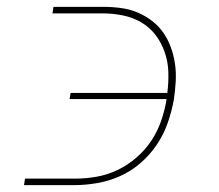

<svg xmlns="http://www.w3.org/2000/svg" viewBox="-20 -540 640 560"><path d="M50 0 53 -19H199Q230 -19 261.5 -24.5Q293 -30 322.5 -44Q352 -58 378 -80.5Q404 -103 422 -130.5Q440 -158 450.5 -189Q461 -220 466 -251H183L186 -269H468Q472 -300 471 -330Q470 -360 460.5 -387.5Q451 -415 434 -437.5Q417 -460 392.5 -474.5Q368 -489 338.5 -495Q309 -501 279 -501H133L136 -520H282Q308 -520 333.5 -516.5Q359 -513 381.5 -503.5Q404 -494 423.5 -479Q443 -464 456.5 -444.5Q470 -425 478.5 -401.5Q487 -378 490.5 -353Q494 -328 492.5 -302Q491 -276 487 -249Q481 -216 469.5 -182.5Q458 -149 438 -119Q418 -89 390.5 -65Q363 -41 330.5 -26.5Q298 -12 263.5 -6Q229 0 196 0Z"/></svg>

Font: Iosevka Etoile Thin
Style: Italic
Weight: 100
Italic angle: -9°
Designer: Belleve Invis
Foundry: Belleve Invis
Version: Version 22.1.2; ttfautohint (v1.8.4)